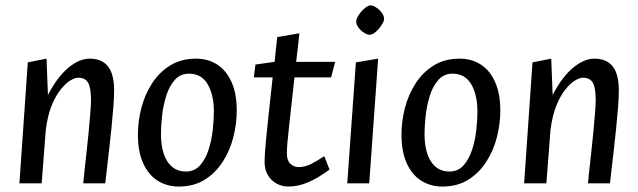

<svg xmlns="http://www.w3.org/2000/svg" viewBox="-20 -679 2364 711"><path d="M51.9 0 82.9 -448 152.3 -461.8 157.5 -327.4Q192.5 -394.4 233.1 -428.1Q273.7 -461.8 311.7 -461.8Q357.4 -461.8 380 -433.1Q402.6 -404.3 402.6 -344.2Q402.6 -320.2 399.9 -283.4Q397.1 -246.7 392.7 -204.1Q388.3 -161.5 383.6 -120.5Q378.8 -79.5 375.2 -47.2Q371.6 -15 369.8 0H288.2Q289.4 -14 292.7 -44.4Q295.9 -74.7 300.2 -112.3Q304.5 -149.9 308.1 -188.2Q311.7 -226.6 314.3 -258.5Q317 -290.5 317 -307.7Q317 -353.7 306.4 -372.5Q295.8 -391.2 269.7 -391.2Q257.5 -391.2 240.3 -380.9Q223.2 -370.6 204.6 -347.6Q186.1 -324.6 171.1 -287.6Q156.2 -250.5 149.5 -197.7L134.3 0Z M641.7 11.8Q598.6 11.8 564.3 -9.6Q529.9 -31.1 510.3 -74.2Q490.7 -117.2 490.7 -180.9Q490.7 -229.9 503.5 -279.3Q516.3 -328.7 542.9 -370Q569.4 -411.4 610.1 -436.6Q650.8 -461.8 705.7 -461.8Q749.8 -461.8 783.7 -440.4Q817.6 -418.9 837.1 -376Q856.7 -333 856.7 -269.1Q856.7 -220.1 844 -170.7Q831.4 -121.3 804.8 -80Q778.3 -38.6 738 -13.4Q697.8 11.8 641.7 11.8ZM668.3 -43.8Q700.4 -43.8 720.6 -66.5Q740.8 -89.2 752.2 -124.3Q763.6 -159.5 767.8 -197.5Q772 -235.5 772 -266Q772 -327 749.3 -366.6Q726.5 -406.2 679.8 -406.2Q647.8 -406.2 627.2 -383Q606.6 -359.8 595.6 -324.2Q584.5 -288.5 580.3 -250.6Q576.1 -212.7 576.1 -184Q576.1 -117.2 600.3 -80.5Q624.6 -43.8 668.3 -43.8Z M1047.9 11.8Q1024.5 11.8 1004.5 1Q984.5 -9.7 972.1 -30.1Q959.8 -50.5 959.8 -78.8Q959.8 -84.6 960.1 -91.5Q960.3 -98.3 961.2 -114.3Q962.1 -130.2 965.3 -162.3Q968.6 -194.4 974.2 -249.8Q979.8 -305.2 989.7 -392.3H919.9L925.9 -440L996.8 -450Q998.8 -471.5 1001.4 -494.4Q1004.1 -517.3 1006.8 -541.8L1088.7 -555.7Q1085.5 -527.9 1082.7 -501.1Q1080 -474.3 1076.7 -450H1221.1L1206.1 -392.3H1070.4Q1058.7 -281.5 1050.5 -211.2Q1042.3 -141 1042.3 -111.1Q1042.3 -84.7 1055.3 -72.4Q1068.3 -60.2 1087.3 -60.2Q1109.4 -60.2 1132.9 -72.2Q1156.4 -84.2 1180.7 -100.8L1200.3 -51.1Q1159.2 -20.5 1122 -4.3Q1084.9 11.8 1047.9 11.8Z M1265.9 0 1297.9 -448 1380.3 -461.8 1347.3 0ZM1348.7 -550.2Q1340.3 -550.2 1328.4 -557.6Q1316.5 -565.1 1307.8 -576.5Q1299 -588 1299 -598.1Q1299 -609.4 1308.6 -623.8Q1318.2 -638.2 1330.8 -648.6Q1343.5 -659.1 1351.9 -659.1Q1361 -659.1 1372.9 -651.3Q1384.8 -643.5 1393.5 -632.1Q1402.3 -620.8 1402.3 -609Q1402.3 -600.4 1392.9 -586Q1383.6 -571.6 1371.2 -560.9Q1358.8 -550.2 1348.7 -550.2Z M1617.7 11.8Q1574.6 11.8 1540.3 -9.6Q1505.9 -31.1 1486.3 -74.2Q1466.7 -117.2 1466.7 -180.9Q1466.7 -229.9 1479.5 -279.3Q1492.3 -328.7 1518.9 -370Q1545.4 -411.4 1586.1 -436.6Q1626.8 -461.8 1681.7 -461.8Q1725.8 -461.8 1759.7 -440.4Q1793.6 -418.9 1813.1 -376Q1832.7 -333 1832.7 -269.1Q1832.7 -220.1 1820 -170.7Q1807.4 -121.3 1780.8 -80Q1754.3 -38.6 1714 -13.4Q1673.8 11.8 1617.7 11.8ZM1644.3 -43.8Q1676.4 -43.8 1696.6 -66.5Q1716.8 -89.2 1728.2 -124.3Q1739.6 -159.5 1743.8 -197.5Q1748 -235.5 1748 -266Q1748 -327 1725.3 -366.6Q1702.5 -406.2 1655.8 -406.2Q1623.8 -406.2 1603.2 -383Q1582.6 -359.8 1571.6 -324.2Q1560.5 -288.5 1556.3 -250.6Q1552.1 -212.7 1552.1 -184Q1552.1 -117.2 1576.3 -80.5Q1600.6 -43.8 1644.3 -43.8Z M1920.9 0 1951.9 -448 2021.3 -461.8 2026.5 -327.4Q2061.5 -394.4 2102.1 -428.1Q2142.7 -461.8 2180.7 -461.8Q2226.4 -461.8 2249 -433.1Q2271.6 -404.3 2271.6 -344.2Q2271.6 -320.2 2268.9 -283.4Q2266.1 -246.7 2261.7 -204.1Q2257.3 -161.5 2252.6 -120.5Q2247.8 -79.5 2244.2 -47.2Q2240.6 -15 2238.8 0H2157.2Q2158.4 -14 2161.7 -44.4Q2164.9 -74.7 2169.2 -112.3Q2173.5 -149.9 2177.1 -188.2Q2180.7 -226.6 2183.3 -258.5Q2186 -290.5 2186 -307.7Q2186 -353.7 2175.4 -372.5Q2164.8 -391.2 2138.7 -391.2Q2126.5 -391.2 2109.3 -380.9Q2092.2 -370.6 2073.6 -347.6Q2055.1 -324.6 2040.1 -287.6Q2025.2 -250.5 2018.5 -197.7L2003.3 0Z"/></svg>

Font: Ancizar Sans Thin
Style: Italic
Weight: 100
Italic angle: -4°
Designer: Cesar Puertas, Viviana Monsalve, Julian Moncada, Julian Prieto, Jose Castro, Mariel Hernandez, Felipe Aragon, Sara Alarc
Version: Version 8.100